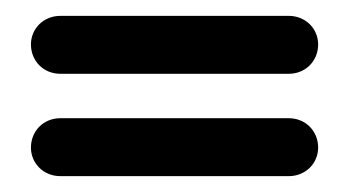

<svg xmlns="http://www.w3.org/2000/svg" viewBox="-20 -332 456 242"><path d="M19 -276C19 -255 35 -239 56 -239H344C365 -239 381 -255 381 -276C381 -296 365 -312 344 -312H56C35 -312 19 -296 19 -276ZM19 -146C19 -126 35 -110 56 -110H344C365 -110 381 -126 381 -146C381 -167 365 -183 344 -183H56C35 -183 19 -167 19 -146Z"/></svg>

Font: LS
Style: Regular
Weight: 400
Designer: BSozoo
Foundry: BSozoo
Version: Version 001.000